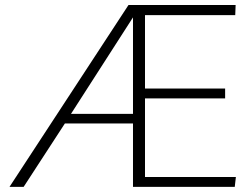

<svg xmlns="http://www.w3.org/2000/svg" viewBox="-20 -730 965 750"><path d="M17.1 0 481.9 -710.4H900.4L898.9 -670.9H546.4V-384.3H859.4V-345.7H546.4V-38.6H901.4L897 0H499.5V-247.6H233.4L72.3 0ZM257.3 -285.2H499.5V-662.1Z"/></svg>

Font: Comme Thin
Style: Regular
Weight: 250
Version: Version 1.000;gftools[0.9.27]